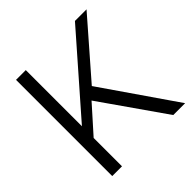

<svg xmlns="http://www.w3.org/2000/svg" viewBox="-192 -880 1030 1030"><g transform="rotate(-45 323.5 -365.0)"><path d="M616 -730 345 -419 634 0H544L289 -365L155 -215V0H81V-730H155V-304L528 -730Z"/></g></svg>

Font: Nacelle Light
Style: Regular
Weight: 300
Designer: Sora Sagano
Foundry: Sora Sagano
Version: Version 1.000;FEAKit 1.0